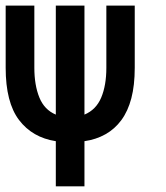

<svg xmlns="http://www.w3.org/2000/svg" viewBox="-20 -657 586 677"><path d="M455.1 -418Q455.1 -356 443.1 -310.5Q431.2 -265.1 408 -233.6Q384.8 -202.1 351.8 -183.6Q318.8 -165 277.8 -159.2V0H176.8V-159.2Q94.2 -171.9 47.1 -233.9Q0 -295.9 0 -418V-637.2H101.1V-418Q101.1 -356.9 118.7 -313.5Q136.2 -270 176.8 -252.9V-637.2H277.8V-252.9Q318.8 -270 336.9 -313Q355 -356 355 -418V-637.2H455.1Z"/></svg>

Font: Anonymous Pro
Style: Bold
Weight: 700
Monospace: yes
Designer: Mark Simonson
Version: Version 1.003